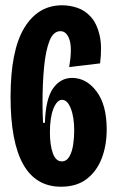

<svg xmlns="http://www.w3.org/2000/svg" viewBox="-20 -693 440 727"><path d="M211 14Q20 14 20 -326Q20 -502 72 -587.5Q124 -673 215 -673Q245 -673 274 -663Q303 -653 325 -628Q347 -603 357 -560.5Q367 -518 359 -453L242 -439Q254 -511 243 -543Q232 -575 209 -575Q182 -575 167.5 -538.5Q153 -502 147 -440Q141 -378 141 -303Q141 -287 141.5 -264Q142 -241 143 -228H150Q153 -319 181 -358.5Q209 -398 253 -398Q307 -398 345.5 -347Q384 -296 384 -203Q384 -142 365 -93Q346 -44 308 -15Q270 14 211 14ZM214 -82Q232 -82 242.5 -100Q253 -118 257 -145Q261 -172 261 -198Q261 -250 248 -282.5Q235 -315 215 -315Q196 -315 182.5 -282Q169 -249 169 -192Q169 -144 180 -113Q191 -82 214 -82Z"/></svg>

Font: Bricolage Grotesque 96pt Condensed SemiBold
Style: Regular
Weight: 600
Width: 3
Designer: Mathieu Triay
Foundry: Atelier Triay
Version: Version 1.001; ttfautohint (v1.8.4.7-5d5b);gftools[0.9.33.de